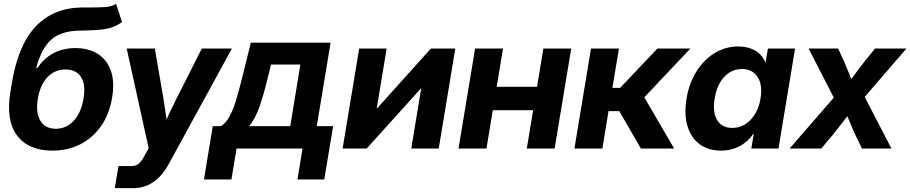

<svg xmlns="http://www.w3.org/2000/svg" viewBox="-20 -766 4694 990"><path d="M578.6 -746.1 608.9 -652.3Q582.5 -632.8 552.5 -623.5Q522.5 -614.3 482.7 -611.6Q442.9 -608.9 387.7 -607.9Q293.5 -606.4 243.2 -560.8Q192.9 -515.1 166.5 -414.6H172.4Q205.1 -464.4 254.6 -491.2Q304.2 -518.1 368.7 -518.1Q437.5 -518.1 484.9 -487.8Q532.2 -457.5 552 -400.1Q571.8 -342.8 558.1 -262.7Q544.4 -178.7 502.2 -117.4Q460 -56.2 395.3 -22.7Q330.6 10.7 249 10.7Q126.5 10.3 67.9 -67.4Q9.3 -145 33.7 -294.4L41.5 -339.8Q74.2 -535.6 165 -630.6Q255.9 -725.6 402.8 -727.5Q414.6 -727.5 425.3 -727.5Q436 -727.5 446.3 -727.5Q490.7 -727.5 523.4 -729.7Q556.2 -731.9 578.6 -746.1ZM268.1 -102.1Q322.3 -102.1 360.6 -143.8Q398.9 -185.5 410.6 -257.8Q422.9 -329.6 397.9 -368.7Q373 -407.7 317.9 -407.7Q263.2 -407.7 225.3 -368.7Q187.5 -329.6 175.3 -257.8Q163.1 -186 187.7 -144Q212.4 -102.1 268.1 -102.1Z M571.8 204.1 590.8 90.3H656.2Q681.6 90.3 696 77.6Q710.4 64.9 726.1 35.6L746.6 -2L633.3 -515.6H778.3L822.3 -260.7Q826.7 -233.4 830.6 -205.6Q834.5 -177.7 838.4 -149.9Q864.3 -206.1 891.6 -260.7L1020.5 -515.6H1175.8L850.1 79.6Q782.2 204.1 667 204.1Z M1031.7 159.2 1077.1 -115.7H1119.6Q1146 -131.8 1165.3 -168.9Q1184.6 -206.1 1199.5 -256.6Q1214.4 -307.1 1228 -362.8L1273.4 -545.9H1684.6L1613.3 -115.7H1697.8L1651.9 159.2H1513.7L1540 0H1199.7L1173.3 159.2ZM1264.6 -115.7H1476.6L1528.8 -433.1H1377.9L1359.9 -362.8Q1339.4 -275.9 1317.6 -214.8Q1295.9 -153.8 1264.6 -115.7Z M2242.2 0H2100.6L2151.9 -310.5H2150.9L1870.6 0H1746.6L1832 -515.6H1973.6L1922.4 -206.1H1923.3L2201.7 -515.6H2327.6Z M2573.7 -515.6 2541 -318.4H2749L2781.7 -515.6H2925.3L2839.8 0H2696.3L2729 -197.8H2521L2488.3 0H2344.2L2429.7 -515.6Z M2941.9 0 3027.3 -515.6H3171.4L3137.7 -313H3177.7L3369.6 -515.6H3539.6L3302.2 -264.2L3456.1 0H3284.7L3173.3 -192.9H3117.7L3085.9 0Z M3698.7 10.7Q3631.3 10.7 3586.7 -22.9Q3542 -56.6 3524.4 -117.2Q3506.8 -177.7 3520 -258.3Q3533.2 -337.4 3571.3 -397.9Q3609.4 -458.5 3665 -492.4Q3720.7 -526.4 3786.6 -526.4Q3836.4 -526.4 3872.6 -506.1Q3908.7 -485.8 3925.8 -445.8H3927.7L3939.5 -515.6H4079.6L3994.1 0H3854L3866.7 -77.1H3865.2Q3835.4 -33.7 3792.5 -11.5Q3749.5 10.7 3698.7 10.7ZM3755.4 -106.4Q3809.6 -106.4 3849.9 -147.7Q3890.1 -189 3901.4 -258.3Q3913.1 -327.1 3886.5 -368.7Q3859.9 -410.2 3805.7 -410.2Q3752.9 -410.2 3715.1 -370.4Q3677.2 -330.6 3665 -258.3Q3653.3 -186 3678 -146.2Q3702.6 -106.4 3755.4 -106.4Z M4051.3 0 4279.3 -262.7 4149.4 -515.6H4301.8L4335 -443.4Q4344.2 -420.9 4352.8 -399.9Q4361.3 -378.9 4369.6 -358.4Q4384.8 -378.9 4400.4 -400.1Q4416 -421.4 4433.6 -443.4L4491.7 -515.6H4653.8L4438.5 -266.1L4576.7 0H4424.8L4386.2 -79.1Q4376 -102.5 4366.9 -124Q4357.9 -145.5 4349.1 -167Q4332.5 -145.5 4315.9 -124Q4299.3 -102.5 4280.8 -79.1L4214.8 0Z"/></svg>

Font: Inter Display
Style: Bold Italic
Weight: 700
Italic angle: -9.39999°
Designer: Rasmus Andersson
Foundry: rsms
Version: Version 4.000;git-a52131595